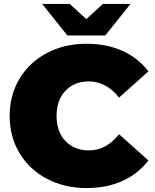

<svg xmlns="http://www.w3.org/2000/svg" viewBox="-20 -938 784 974"><path d="M29 -350Q29 -456 79.5 -539.5Q130 -623 219 -669.5Q308 -716 419 -716Q521 -716 601 -680Q681 -644 733 -576L584 -443Q519 -525 431 -525Q357 -525 312 -477.5Q267 -430 267 -350Q267 -270 312 -222.5Q357 -175 431 -175Q519 -175 584 -257L733 -124Q681 -56 601 -20Q521 16 419 16Q308 16 219 -30.5Q130 -77 79.5 -160.5Q29 -244 29 -350ZM642 -918 514 -758H322L194 -918H334L418 -841L502 -918Z"/></svg>

Font: Montserrat Alternates Black
Style: Regular
Weight: 900
Designer: Julieta Ulanovsky
Foundry: Julieta Ulanovsky
Version: Version 7.200